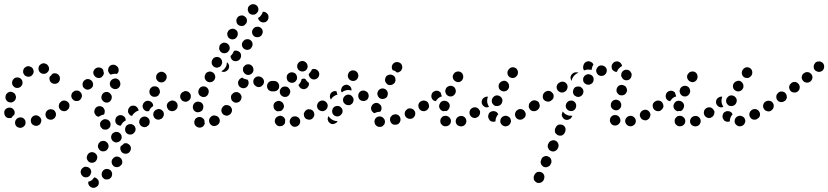

<svg xmlns="http://www.w3.org/2000/svg" viewBox="-28 -582 3952 916"><path d="M68 28Q78 28 86 21Q94 14 94 4Q94 -1 93 -6Q91 -10 88 -14Q84 -18 80 -20Q75 -22 70 -22Q59 -22 52 -15Q44 -8 44 2Q43 12 50 20Q57 27 68 28ZM160 13Q164 10 166 5Q168 1 169 -4Q170 -9 168 -14Q165 -23 156 -28Q147 -34 137 -31Q127 -28 122 -19Q117 -10 120 0Q121 5 124 9Q127 13 132 15Q136 18 141 18Q146 19 151 18V17Q156 16 160 13ZM238 -29Q241 -39 236 -48Q234 -52 230 -56Q226 -59 221 -60Q216 -61 211 -61Q206 -60 202 -58Q193 -53 190 -43Q187 -33 192 -24Q194 -19 198 -16Q202 -13 207 -12Q211 -10 216 -11Q221 -11 226 -14Q235 -19 238 -29ZM3 -22Q-5 -28 -7 -38V-39Q-10 -49 -4 -58Q2 -66 12 -68Q22 -70 31 -65Q39 -59 42 -49V-48Q42 -45 42 -42Q42 -39 41 -36Q39 -34 37 -32Q31 -27 27 -20Q26 -20 25 -19Q23 -19 22 -19Q12 -17 3 -22ZM299 -64Q302 -68 303 -73Q303 -78 302 -83Q301 -87 298 -91Q292 -100 282 -102Q272 -103 264 -97H263Q259 -94 256 -90Q254 -86 253 -81Q252 -76 253 -71Q254 -66 257 -62Q263 -54 273 -52Q284 -50 292 -56V-57Q297 -59 299 -64ZM1 -106Q6 -97 16 -94Q21 -93 26 -93Q31 -94 35 -96Q39 -99 43 -103Q46 -107 47 -111V-112Q49 -117 48 -122Q47 -127 45 -131Q43 -135 39 -138Q35 -141 30 -143Q20 -146 11 -141Q2 -136 -1 -126V-125Q-4 -115 1 -106ZM30 -192Q29 -187 30 -182Q31 -177 34 -173Q37 -169 41 -166Q49 -161 60 -163Q70 -165 75 -174H76Q81 -183 79 -193Q77 -203 68 -209Q59 -214 49 -212Q39 -210 34 -201H33Q31 -197 30 -192ZM256 -218Q254 -222 250 -226Q247 -229 242 -231Q237 -233 232 -232Q229 -232 227 -232Q224 -231 221 -229Q217 -222 210 -217Q209 -215 208 -212Q208 -210 208 -207Q208 -197 215 -189Q223 -182 233 -182Q243 -182 251 -189Q258 -197 258 -207Q258 -208 258 -208Q258 -213 256 -218ZM87 -256Q84 -252 83 -247Q82 -243 82 -238Q83 -233 86 -228Q91 -219 101 -217Q111 -214 120 -219Q129 -225 132 -235Q134 -245 129 -254Q124 -262 114 -265Q104 -268 95 -263V-262Q90 -260 87 -256ZM166 -275Q157 -269 156 -259Q154 -249 160 -240Q166 -232 176 -230H177Q187 -228 196 -235Q204 -241 206 -251Q207 -261 201 -269Q195 -278 185 -279L184 -280Q174 -281 166 -275Z M422 264Q425 265 428 266Q431 267 433 269Q437 272 440 276Q443 280 443 285Q444 290 443 295Q442 300 439 304Q436 308 431 310Q427 313 422 314Q411 315 403 309Q395 303 393 293Q393 291 393 289Q393 287 393 285Q403 283 411 277Q417 271 422 264ZM457 250Q457 260 464 267Q468 271 472 273Q477 275 482 274Q487 274 491 273Q496 271 499 267H500Q507 259 507 249Q507 239 500 231Q492 224 482 224Q472 224 464 231V232Q457 239 457 250ZM402 223Q395 215 385 214Q380 213 375 214Q371 215 367 219Q363 222 360 226Q358 230 357 235V236Q356 241 358 245Q359 250 362 254Q365 258 369 261Q373 263 378 264Q389 265 397 259Q405 252 406 242H407Q408 231 402 223ZM505 195Q507 205 515 211Q519 214 524 215Q529 216 534 215Q539 214 543 212Q547 209 550 205H551Q557 196 555 186Q553 176 545 170Q536 164 526 165Q516 167 510 176H509Q503 185 505 195ZM436 165Q434 155 426 149Q418 143 407 144Q397 146 391 154V155Q385 163 386 173Q388 183 396 190Q404 196 415 194Q425 193 431 184Q437 175 436 165ZM575 101Q580 102 584 105Q593 110 596 120Q598 130 593 139Q590 144 586 147Q582 150 577 151Q572 152 568 151Q563 151 558 148Q550 143 547 133Q544 123 549 114Q551 114 552 113Q559 108 564 102Q565 102 565 102Q565 102 565 102Q570 101 575 101ZM490 118Q491 108 484 99Q481 96 477 93Q473 91 468 90Q463 90 458 91Q453 92 449 95V96Q445 99 442 103Q440 108 439 113Q439 118 440 122Q442 127 445 131Q451 139 461 140Q472 141 480 135Q488 128 490 118ZM552 78Q554 68 549 59Q546 55 542 52Q538 49 534 48Q529 47 524 47Q519 48 515 51H514Q505 56 503 66Q500 76 506 85Q508 90 512 92Q516 95 521 97Q526 98 531 97Q536 96 540 94L541 93Q549 88 552 78ZM613 50Q616 47 618 42Q619 37 619 32Q618 27 616 23Q611 14 601 11Q591 8 582 13Q577 15 574 19Q571 23 570 28Q568 32 569 37Q569 42 571 47Q576 56 586 59Q596 62 605 57H606Q610 54 613 50ZM489 32Q498 26 499 16Q500 11 499 6Q498 1 495 -3Q492 -7 488 -10Q483 -12 478 -13Q468 -15 459 -8Q451 -2 449 8Q449 13 450 18Q451 22 454 26Q457 30 461 33Q465 36 470 36H471Q481 38 489 32ZM681 15Q684 12 685 7Q687 2 686 -3Q686 -8 684 -12Q679 -21 669 -25Q659 -28 650 -23H649Q645 -20 642 -17Q639 -13 637 -8Q636 -3 636 2Q637 7 639 11Q644 20 653 23Q663 27 673 22V21Q677 19 681 15ZM531 12Q527 9 525 5Q520 -4 523 -14Q525 -24 534 -29L535 -30Q539 -32 544 -33Q549 -33 554 -32Q559 -30 563 -27Q567 -24 569 -20Q571 -17 571 -14Q572 -11 572 -8Q572 -7 572 -7H571Q563 -3 557 4Q552 10 549 17Q547 18 545 17Q542 17 540 17Q535 15 531 12ZM748 -21Q751 -25 753 -30Q754 -35 754 -40Q753 -45 751 -49Q745 -58 736 -61Q726 -64 717 -58H716Q712 -56 709 -52Q705 -48 704 -43Q703 -38 703 -33Q704 -28 706 -24Q711 -15 721 -12Q731 -9 740 -15H741Q745 -17 748 -21ZM432 -29Q428 -32 426 -37Q423 -41 422 -46Q421 -51 423 -56Q425 -66 434 -72Q443 -77 453 -75Q458 -73 462 -71Q466 -68 468 -63Q471 -59 472 -54Q472 -49 471 -44Q471 -42 470 -39Q469 -37 467 -35Q465 -35 464 -35Q454 -32 446 -27Q445 -26 444 -25Q443 -25 442 -25Q442 -25 441 -25Q436 -27 432 -29ZM613 -43Q620 -50 629 -53Q631 -54 633 -54Q633 -59 631 -63Q629 -67 626 -70Q619 -78 609 -78Q599 -79 591 -72V-71Q587 -68 585 -63Q583 -59 583 -54Q582 -49 584 -44Q586 -40 589 -36Q592 -33 595 -31Q598 -30 601 -29H602Q606 -37 613 -43ZM659 -59Q655 -63 654 -67Q652 -72 652 -77Q653 -82 655 -87Q660 -96 669 -100Q679 -103 688 -99Q695 -96 699 -90Q703 -84 703 -76Q696 -72 691 -66Q686 -60 683 -52Q679 -51 675 -51Q670 -51 667 -53Q662 -55 659 -59ZM818 -72Q820 -82 814 -91Q811 -95 807 -98Q803 -100 798 -101Q793 -102 788 -101Q783 -100 779 -97Q770 -91 768 -81Q767 -71 773 -62Q775 -58 780 -55Q784 -53 789 -52Q794 -51 798 -52Q803 -53 807 -56H808Q816 -62 818 -72ZM300 -64Q302 -68 303 -73Q304 -78 303 -83Q302 -88 299 -92Q296 -96 292 -98Q288 -101 283 -102Q278 -103 273 -102Q268 -101 264 -98V-97Q260 -95 257 -90Q254 -86 253 -81Q253 -76 254 -72Q255 -67 258 -63Q260 -59 265 -56Q269 -53 274 -52Q279 -52 283 -53Q288 -54 292 -57H293Q297 -60 300 -64ZM456 -122Q455 -117 456 -113Q457 -108 460 -104Q463 -100 467 -97Q475 -91 486 -93Q496 -95 501 -104L502 -105Q504 -109 505 -114Q506 -119 505 -123Q504 -128 501 -132Q498 -136 494 -139Q486 -145 476 -143Q465 -141 460 -132L459 -131Q457 -127 456 -122ZM363 -124Q363 -134 356 -142Q353 -146 348 -148Q344 -150 339 -150Q334 -150 329 -149Q325 -147 321 -143H320Q313 -136 312 -126Q312 -115 319 -108Q326 -100 336 -100Q347 -99 354 -106L355 -107Q362 -114 363 -124ZM686 -136Q690 -126 699 -122Q704 -120 709 -120Q714 -120 718 -121Q723 -123 727 -126Q730 -130 732 -134L733 -135Q737 -144 733 -154Q730 -164 721 -168Q711 -172 701 -169Q692 -165 687 -156V-155Q683 -146 686 -136ZM416 -181Q415 -191 408 -198Q400 -205 390 -205Q379 -204 372 -196Q365 -188 366 -178Q366 -167 374 -161Q378 -157 382 -156Q387 -154 392 -154Q397 -155 401 -157Q406 -159 409 -163H410Q417 -171 416 -181ZM497 -175Q500 -165 510 -160Q519 -155 529 -158Q539 -161 543 -170L544 -171Q548 -180 545 -190Q542 -200 533 -205Q524 -210 514 -206Q504 -203 499 -194Q494 -184 497 -175ZM718 -205Q722 -196 731 -191Q741 -187 750 -190Q760 -194 764 -203L765 -204Q769 -213 766 -223Q762 -233 753 -237Q743 -242 734 -238Q724 -234 719 -225Q715 -215 718 -205ZM459 -217V-216Q451 -209 441 -210Q430 -211 424 -219Q417 -226 417 -237Q418 -247 426 -254Q434 -261 444 -260Q455 -260 462 -252Q463 -251 463 -250Q464 -248 465 -247Q465 -240 468 -233Q467 -228 465 -224Q463 -220 459 -217ZM488 -249Q488 -254 490 -259Q494 -268 504 -272Q514 -275 523 -271L524 -270Q533 -266 537 -256Q540 -246 536 -237Q535 -235 533 -233Q532 -231 530 -229Q528 -230 527 -230Q517 -231 507 -228Q504 -227 501 -226Q497 -228 494 -231Q491 -235 489 -240Q487 -244 488 -249Z M924 27Q913 26 906 19Q906 18 905 18Q898 10 899 -1Q900 -11 907 -18Q911 -21 916 -23Q920 -24 925 -24Q930 -24 935 -21Q939 -19 943 -15Q943 -15 943 -15Q944 -14 945 -12Q946 -11 947 -9Q947 -3 948 2Q948 5 949 8Q948 11 946 14Q944 18 942 20Q934 27 924 27ZM1020 0Q1022 -10 1017 -19Q1011 -28 1001 -30Q991 -33 982 -28L981 -27Q973 -22 970 -12Q968 -2 973 7Q976 12 980 15Q984 17 988 19Q993 20 998 19Q1003 18 1007 16L1008 15Q1017 10 1020 0ZM1079 -57Q1078 -67 1071 -74Q1067 -78 1062 -79Q1058 -81 1053 -81Q1048 -81 1043 -79Q1039 -76 1035 -73V-72Q1028 -64 1028 -54Q1029 -44 1036 -37Q1040 -33 1045 -32Q1049 -30 1054 -30Q1059 -30 1064 -33Q1068 -35 1072 -38V-39Q1079 -47 1079 -57ZM895 -59Q900 -50 910 -47Q915 -46 920 -47Q925 -47 929 -50Q934 -52 937 -56Q940 -60 941 -65V-66Q943 -70 942 -75Q942 -80 939 -85Q937 -89 933 -92Q929 -95 924 -96Q914 -99 905 -94Q896 -89 893 -79V-78Q890 -68 895 -59ZM816 -64Q819 -68 819 -73Q820 -78 819 -83Q818 -88 815 -92Q809 -100 799 -102Q789 -104 781 -98H780Q771 -92 769 -81Q768 -71 773 -63Q779 -54 790 -52Q800 -51 808 -56L809 -57Q813 -60 816 -64ZM1124 -114Q1125 -119 1124 -124Q1122 -129 1119 -133Q1117 -137 1112 -139Q1108 -142 1103 -143Q1098 -143 1093 -142Q1089 -141 1085 -138Q1081 -135 1078 -131L1077 -130Q1072 -121 1075 -111Q1077 -101 1086 -96Q1090 -93 1095 -92Q1100 -92 1105 -93Q1110 -94 1114 -97Q1118 -100 1120 -104L1121 -105Q1123 -109 1124 -114ZM882 -118Q884 -129 878 -137Q875 -141 871 -144Q866 -146 862 -147Q857 -148 852 -147Q847 -145 843 -142H842Q834 -136 832 -126Q830 -115 837 -107Q839 -103 844 -100Q848 -98 853 -97Q858 -96 863 -97Q867 -99 871 -101L872 -102Q881 -108 882 -118ZM920 -134Q924 -125 934 -121Q943 -117 953 -121Q962 -125 966 -135V-136Q970 -145 966 -155Q962 -164 953 -168Q943 -172 933 -168Q924 -164 920 -154V-153Q916 -144 920 -134ZM1297 -153Q1304 -160 1304 -171Q1304 -176 1302 -180Q1301 -185 1297 -189Q1294 -192 1289 -194Q1284 -196 1279 -196H1278Q1268 -196 1261 -189Q1253 -182 1253 -171Q1253 -166 1255 -162Q1257 -157 1260 -153Q1264 -150 1268 -148Q1273 -146 1278 -146H1279Q1289 -146 1297 -153ZM1156 -178V-177Q1152 -167 1143 -163Q1133 -159 1124 -163Q1114 -167 1110 -176Q1106 -186 1109 -195L1110 -196Q1112 -202 1117 -206Q1122 -210 1128 -212Q1133 -207 1140 -205Q1146 -203 1153 -202Q1155 -200 1156 -197Q1157 -194 1158 -191Q1158 -189 1158 -187Q1158 -185 1158 -182Q1157 -180 1156 -178ZM1201 -167Q1206 -166 1211 -167Q1216 -168 1220 -171Q1224 -174 1227 -178Q1233 -187 1231 -197Q1229 -207 1220 -213H1219Q1210 -219 1200 -217Q1190 -215 1184 -206Q1179 -198 1181 -187Q1183 -177 1192 -172V-171Q1197 -168 1201 -167ZM950 -206Q954 -196 963 -192Q972 -188 982 -191Q992 -195 996 -204L997 -205Q1001 -215 997 -224Q994 -234 984 -238Q975 -243 965 -239Q955 -236 951 -226V-225Q946 -216 950 -206ZM1148 -226Q1157 -222 1167 -227Q1176 -231 1180 -241Q1183 -251 1179 -260V-261Q1174 -270 1165 -274Q1155 -277 1145 -273Q1141 -271 1138 -267Q1134 -264 1132 -259Q1131 -254 1131 -249Q1131 -244 1133 -240L1134 -239Q1138 -230 1148 -226ZM1065 -263Q1064 -252 1056 -246L1055 -245Q1049 -240 1042 -239Q1034 -238 1028 -242Q1033 -245 1038 -249Q1045 -255 1049 -263L1050 -264Q1054 -272 1054 -281Q1055 -283 1055 -285Q1056 -284 1057 -283Q1058 -282 1059 -281Q1066 -273 1065 -263ZM982 -286Q981 -281 983 -276Q984 -272 988 -268Q991 -264 995 -262Q1000 -260 1005 -259Q1010 -259 1014 -261Q1019 -262 1023 -265Q1027 -269 1029 -273V-274Q1032 -279 1032 -283Q1032 -288 1031 -293Q1029 -298 1026 -302Q1023 -305 1018 -308Q1009 -312 999 -309Q989 -306 985 -296H984Q982 -291 982 -286ZM1122 -315Q1123 -325 1116 -333Q1110 -338 1103 -340Q1095 -342 1088 -339Q1087 -335 1084 -331V-330Q1080 -322 1073 -316Q1072 -316 1072 -315Q1072 -310 1073 -306Q1075 -302 1078 -298Q1085 -290 1096 -290Q1106 -290 1114 -297Q1122 -305 1122 -315ZM1018 -355Q1017 -350 1018 -346Q1020 -341 1023 -337Q1026 -333 1030 -331Q1039 -326 1049 -329Q1059 -331 1064 -341H1065Q1070 -351 1067 -360Q1064 -370 1055 -375Q1051 -378 1046 -378Q1041 -379 1036 -378Q1031 -376 1027 -373Q1023 -370 1021 -366L1020 -365Q1018 -360 1018 -355ZM1177 -371Q1177 -381 1169 -389Q1161 -396 1151 -395Q1141 -395 1134 -387L1133 -386Q1126 -379 1126 -368Q1127 -358 1134 -351Q1142 -344 1152 -344Q1163 -345 1170 -352V-353Q1177 -361 1177 -371ZM1057 -414Q1059 -403 1068 -398Q1077 -392 1087 -395Q1097 -397 1102 -406L1103 -407Q1108 -416 1106 -426Q1104 -436 1095 -441Q1086 -447 1076 -444Q1066 -442 1060 -433V-432Q1054 -424 1057 -414ZM1225 -435Q1223 -445 1214 -451Q1206 -456 1196 -454Q1186 -453 1180 -444L1179 -443Q1173 -435 1175 -424Q1177 -414 1186 -408Q1194 -403 1205 -405Q1215 -407 1221 -415V-416Q1227 -425 1225 -435ZM1100 -480Q1101 -469 1109 -463Q1118 -457 1128 -458Q1138 -459 1144 -468H1145Q1151 -477 1150 -487Q1149 -497 1140 -503Q1132 -510 1122 -508Q1112 -507 1105 -499V-498Q1098 -490 1100 -480ZM1251 -511Q1249 -515 1245 -519Q1242 -522 1237 -524Q1233 -526 1228 -526Q1227 -526 1227 -526Q1226 -526 1226 -526Q1226 -525 1225 -524Q1223 -515 1216 -507Q1211 -500 1203 -496Q1205 -487 1212 -481Q1219 -475 1228 -475Q1239 -475 1246 -482Q1253 -490 1253 -500V-501Q1253 -506 1251 -511ZM1159 -552Q1156 -549 1155 -544Q1154 -539 1154 -534Q1155 -529 1157 -525Q1159 -520 1163 -517Q1167 -514 1172 -513Q1177 -511 1182 -512Q1187 -512 1191 -515H1192Q1196 -518 1199 -522Q1202 -525 1204 -530Q1205 -535 1205 -540Q1204 -545 1202 -549Q1197 -558 1187 -561Q1177 -564 1168 -559H1167Q1163 -556 1159 -552Z M1402 8Q1406 -2 1403 -11Q1401 -16 1397 -20Q1394 -23 1389 -25Q1385 -27 1380 -27Q1375 -27 1370 -26Q1361 -22 1356 -12Q1352 -3 1356 7Q1360 16 1369 21Q1379 25 1388 21Q1398 17 1402 8ZM1309 20Q1299 21 1291 14V13Q1283 6 1283 -4Q1283 -14 1290 -22Q1294 -25 1298 -27Q1303 -29 1308 -30Q1313 -30 1317 -28Q1322 -26 1325 -23H1326Q1328 -20 1330 -17Q1332 -14 1333 -11Q1332 -7 1332 -3Q1332 0 1332 3Q1331 6 1330 8Q1328 11 1326 13Q1319 20 1309 20ZM1471 -30Q1473 -40 1468 -49Q1466 -53 1462 -56Q1458 -59 1453 -60Q1448 -61 1443 -61Q1438 -60 1434 -58V-57Q1430 -55 1427 -51Q1424 -47 1422 -42Q1421 -37 1422 -33Q1422 -28 1425 -23Q1430 -14 1440 -12Q1450 -9 1459 -14Q1468 -20 1471 -30ZM1285 -57Q1281 -60 1279 -65Q1277 -69 1277 -74Q1276 -79 1278 -84Q1281 -94 1291 -98Q1300 -103 1310 -99Q1315 -97 1318 -94Q1322 -91 1324 -86Q1326 -82 1327 -77Q1327 -72 1325 -67Q1323 -62 1319 -58Q1316 -54 1310 -52Q1309 -52 1307 -52Q1302 -52 1297 -51Q1296 -51 1295 -51Q1294 -52 1293 -52Q1289 -53 1285 -57ZM1531 -64Q1534 -68 1534 -73Q1535 -78 1534 -82Q1533 -87 1530 -91Q1524 -100 1514 -101Q1504 -103 1495 -97Q1487 -91 1485 -81Q1483 -71 1489 -62Q1492 -58 1496 -56Q1501 -53 1506 -52Q1510 -51 1515 -52Q1520 -54 1524 -56V-57Q1528 -59 1531 -64ZM1309 -154Q1308 -154 1308 -153Q1305 -143 1309 -134Q1313 -125 1323 -121Q1332 -118 1341 -121Q1350 -125 1354 -134Q1356 -138 1357 -143Q1357 -148 1355 -153Q1354 -157 1350 -161Q1347 -165 1343 -167Q1333 -171 1323 -168Q1314 -165 1309 -155Q1309 -155 1309 -154ZM1296 -175Q1294 -184 1287 -190Q1280 -196 1271 -196Q1261 -196 1253 -189Q1246 -181 1246 -171Q1246 -161 1253 -153Q1261 -146 1271 -146Q1275 -146 1278 -147Q1281 -148 1284 -150Q1285 -156 1287 -161Q1288 -163 1289 -165Q1292 -171 1296 -175ZM1415 -206Q1418 -207 1422 -207Q1425 -207 1428 -205Q1429 -205 1429 -205Q1434 -196 1441 -190Q1443 -189 1445 -188Q1445 -188 1445 -188Q1445 -188 1445 -188Q1446 -183 1446 -178Q1445 -173 1442 -169Q1440 -165 1436 -162Q1432 -159 1427 -157Q1422 -156 1417 -157Q1412 -158 1408 -160Q1404 -163 1401 -167Q1398 -171 1396 -176Q1396 -176 1396 -176Q1396 -176 1396 -177Q1402 -182 1406 -190Q1410 -197 1411 -205Q1412 -205 1413 -205Q1414 -206 1415 -206ZM1340 -215Q1339 -210 1341 -205Q1342 -200 1345 -196Q1348 -192 1353 -190Q1362 -185 1372 -188Q1382 -191 1386 -200H1387Q1389 -205 1389 -210Q1390 -215 1388 -219Q1387 -224 1384 -228Q1381 -232 1376 -234Q1367 -239 1357 -236Q1347 -233 1342 -224Q1340 -219 1340 -215ZM1495 -232Q1493 -242 1485 -248Q1477 -254 1467 -253Q1465 -253 1463 -252Q1461 -252 1460 -251Q1459 -247 1457 -244Q1452 -236 1445 -229Q1445 -228 1445 -227Q1445 -226 1445 -225Q1447 -215 1455 -208Q1463 -202 1473 -203Q1484 -205 1490 -213Q1496 -221 1495 -232ZM1398 -285Q1395 -282 1392 -277Q1390 -273 1390 -268Q1389 -263 1391 -258Q1394 -248 1403 -244Q1412 -239 1422 -242Q1432 -245 1437 -254Q1442 -264 1438 -274Q1435 -283 1426 -288Q1417 -293 1407 -290Q1402 -288 1398 -285Z M1788 23Q1793 23 1797 20Q1801 17 1804 13Q1807 9 1808 4Q1810 -6 1805 -14Q1799 -23 1789 -26Q1779 -28 1770 -23Q1761 -17 1759 -7Q1758 -2 1759 3Q1760 8 1762 12Q1765 16 1769 19Q1773 22 1778 23Q1783 24 1788 23ZM1874 8Q1878 4 1880 0Q1882 -5 1883 -9Q1883 -14 1882 -19Q1879 -29 1870 -34Q1860 -39 1850 -35Q1845 -34 1842 -31Q1838 -27 1835 -23Q1833 -19 1833 -14Q1832 -9 1834 -4Q1837 6 1846 11Q1855 15 1865 12H1866Q1870 11 1874 8ZM1535 -16Q1535 -11 1537 -7Q1538 -2 1542 2Q1545 5 1550 8Q1559 12 1568 8Q1578 5 1583 -4Q1577 -4 1572 -5Q1563 -7 1555 -12Q1548 -17 1542 -24Q1541 -26 1539 -29Q1539 -28 1539 -27Q1538 -27 1538 -26Q1536 -21 1535 -16ZM1952 -32Q1955 -42 1951 -51Q1948 -55 1945 -59Q1941 -62 1936 -64Q1932 -65 1927 -65Q1922 -65 1917 -63V-62Q1908 -58 1904 -48Q1901 -38 1905 -29Q1907 -25 1911 -21Q1915 -18 1920 -16Q1924 -15 1929 -15Q1934 -15 1939 -17Q1948 -22 1952 -32ZM1606 -47Q1607 -52 1606 -57Q1605 -62 1602 -66Q1599 -70 1595 -73Q1586 -78 1576 -76Q1566 -74 1560 -65Q1558 -61 1557 -56Q1556 -51 1557 -46Q1558 -41 1561 -37Q1563 -33 1567 -31Q1572 -28 1577 -27Q1581 -26 1586 -27Q1591 -28 1595 -31Q1599 -34 1602 -38Q1605 -42 1606 -47ZM1742 -63Q1742 -68 1743 -73H1744Q1747 -83 1756 -88Q1765 -93 1775 -90Q1780 -88 1783 -85Q1787 -82 1790 -77Q1792 -73 1792 -68Q1793 -63 1791 -58Q1790 -55 1789 -53Q1788 -51 1786 -49Q1781 -49 1776 -48Q1767 -47 1759 -42Q1754 -43 1751 -47Q1747 -50 1745 -54Q1743 -58 1742 -63ZM2015 -64Q2018 -68 2019 -73Q2019 -78 2018 -83Q2017 -87 2014 -91Q2011 -96 2007 -98Q2003 -101 1998 -102Q1993 -102 1988 -101Q1984 -100 1979 -97Q1971 -91 1969 -81Q1967 -71 1973 -62Q1976 -58 1980 -56Q1985 -53 1990 -52Q1994 -51 1999 -52Q2004 -54 2008 -56V-57Q2013 -59 2015 -64ZM1535 -73Q1537 -83 1531 -91Q1528 -96 1524 -98Q1520 -101 1515 -102Q1510 -103 1505 -102Q1500 -101 1496 -98Q1487 -92 1485 -81Q1484 -71 1489 -63Q1495 -54 1506 -52Q1516 -51 1524 -56L1525 -57Q1533 -63 1535 -73ZM1658 -100Q1661 -110 1655 -118Q1650 -127 1640 -130Q1630 -132 1621 -127L1620 -126Q1612 -121 1609 -111Q1607 -101 1612 -92Q1615 -88 1619 -85Q1623 -82 1628 -81Q1633 -80 1638 -80Q1643 -81 1647 -84Q1656 -89 1658 -100ZM1724 -107Q1731 -115 1731 -125Q1731 -130 1729 -135Q1727 -139 1724 -143Q1720 -146 1715 -148Q1711 -150 1706 -150Q1695 -150 1688 -143Q1681 -135 1681 -125Q1681 -120 1683 -115Q1684 -111 1688 -107Q1691 -104 1696 -102Q1701 -100 1706 -100Q1716 -100 1724 -107ZM1554 -141 1555 -142Q1559 -145 1565 -147Q1571 -148 1577 -147Q1578 -141 1580 -136Q1581 -133 1582 -130Q1579 -130 1576 -129Q1567 -125 1560 -119Q1554 -113 1551 -107Q1545 -115 1546 -125Q1547 -135 1554 -141ZM1772 -137Q1772 -132 1774 -127Q1775 -122 1778 -119Q1781 -115 1786 -112Q1795 -108 1805 -111Q1815 -114 1820 -123V-124Q1822 -128 1822 -133Q1823 -138 1821 -143Q1820 -147 1817 -151Q1813 -155 1809 -157Q1800 -162 1790 -159Q1780 -156 1775 -146Q1773 -142 1772 -137ZM1599 -153Q1600 -158 1602 -163Q1606 -172 1616 -176Q1626 -180 1635 -175Q1642 -172 1646 -165Q1650 -158 1649 -150Q1647 -151 1645 -151Q1635 -154 1626 -152Q1617 -150 1609 -146V-145Q1605 -143 1602 -141Q1602 -141 1602 -142Q1601 -143 1601 -144Q1599 -148 1599 -153ZM1809 -204Q1808 -199 1810 -194Q1811 -190 1814 -186Q1817 -182 1821 -179Q1830 -174 1840 -177Q1850 -180 1856 -189Q1858 -193 1859 -198Q1859 -203 1858 -208Q1857 -213 1854 -217Q1851 -221 1846 -223Q1837 -228 1827 -225Q1817 -223 1812 -214V-213Q1810 -209 1809 -204ZM1633 -212Q1637 -202 1646 -198Q1655 -194 1665 -197Q1675 -201 1679 -210Q1684 -220 1680 -230Q1677 -239 1667 -244Q1658 -248 1648 -245Q1638 -241 1634 -232V-231Q1629 -222 1633 -212ZM1841 -264Q1842 -268 1844 -273Q1849 -282 1859 -285Q1869 -288 1878 -283Q1883 -281 1886 -277Q1889 -273 1890 -269Q1892 -264 1891 -259Q1891 -254 1888 -250V-249Q1885 -243 1879 -240Q1873 -236 1866 -236Q1862 -240 1857 -243Q1852 -246 1845 -247Q1844 -249 1844 -251Q1843 -252 1842 -254Q1841 -259 1841 -264Z M2190 13Q2194 10 2195 5Q2197 1 2197 -4Q2197 -9 2195 -14Q2191 -23 2182 -27Q2172 -31 2163 -27H2162Q2157 -25 2153 -21Q2150 -18 2148 -13Q2146 -8 2146 -3Q2146 2 2148 6Q2152 16 2162 19Q2172 23 2181 19H2182Q2187 17 2190 13ZM2103 20Q2113 18 2119 10Q2125 1 2123 -9Q2121 -19 2112 -25Q2112 -25 2112 -25Q2108 -28 2103 -29Q2098 -30 2093 -29Q2088 -29 2084 -26Q2080 -23 2077 -19Q2074 -15 2073 -10Q2072 -5 2073 -1Q2073 4 2076 9Q2079 13 2083 16Q2083 16 2084 17Q2093 22 2103 20ZM2401 14Q2405 10 2407 6Q2409 1 2410 -3Q2410 -8 2408 -13Q2405 -23 2395 -27Q2386 -32 2376 -28H2375Q2370 -26 2367 -23Q2363 -19 2361 -15Q2359 -10 2359 -6Q2358 -1 2360 4Q2364 14 2373 18Q2382 23 2392 19H2393Q2398 17 2401 14ZM2318 -2Q2313 -4 2309 -7Q2306 -11 2304 -15Q2301 -20 2301 -25V-26Q2301 -36 2307 -44Q2314 -51 2325 -52Q2330 -52 2334 -51Q2339 -49 2343 -46Q2345 -44 2346 -42Q2348 -39 2349 -37Q2344 -31 2341 -25Q2336 -16 2336 -6Q2336 -4 2336 -3Q2334 -2 2332 -2Q2330 -1 2327 -1Q2322 -1 2318 -2ZM2479 -29Q2482 -39 2477 -48Q2474 -53 2471 -56Q2467 -59 2462 -61Q2457 -62 2452 -62Q2447 -61 2443 -59L2442 -58Q2433 -53 2430 -43Q2427 -34 2432 -24Q2437 -15 2446 -12Q2456 -9 2466 -14V-15Q2476 -19 2479 -29ZM2259 -33Q2262 -37 2262 -42Q2263 -47 2262 -52Q2260 -56 2257 -60Q2251 -68 2241 -70Q2230 -71 2222 -65L2221 -64Q2213 -58 2212 -47Q2211 -37 2217 -29Q2223 -21 2234 -19Q2244 -18 2252 -25H2253Q2257 -28 2259 -33ZM2070 -64Q2065 -73 2068 -83L2069 -84Q2072 -94 2081 -99Q2090 -103 2100 -100Q2110 -97 2115 -88Q2120 -79 2116 -69V-68Q2114 -63 2110 -58Q2107 -54 2101 -52Q2095 -53 2089 -52Q2088 -51 2087 -51Q2086 -51 2086 -51Q2085 -52 2085 -52Q2075 -55 2070 -64ZM2542 -63Q2544 -67 2545 -72Q2546 -77 2545 -82Q2544 -87 2541 -91Q2535 -100 2525 -101Q2515 -103 2506 -97H2505Q2497 -91 2495 -81Q2493 -70 2499 -62Q2505 -53 2515 -52Q2526 -50 2534 -56H2535Q2539 -59 2542 -63ZM2018 -73Q2020 -83 2014 -92Q2012 -96 2007 -99Q2003 -101 1998 -102Q1994 -103 1989 -102Q1984 -101 1980 -98H1979Q1970 -92 1968 -82Q1967 -71 1972 -63Q1975 -59 1979 -56Q1984 -53 1988 -52Q1993 -52 1998 -53Q2003 -54 2007 -56L2008 -57Q2017 -63 2018 -73ZM2300 -120Q2299 -120 2298 -121Q2297 -121 2296 -121Q2291 -121 2286 -119Q2282 -117 2278 -114L2277 -113Q2270 -106 2270 -95Q2270 -85 2277 -78Q2282 -72 2290 -70Q2298 -69 2305 -72Q2302 -77 2300 -82Q2296 -91 2296 -100Q2296 -109 2299 -118V-119Q2300 -120 2300 -120ZM2320 -91Q2325 -81 2334 -77Q2339 -76 2344 -76Q2349 -76 2353 -78Q2358 -80 2361 -83Q2365 -87 2367 -92V-93Q2371 -102 2367 -112Q2362 -121 2353 -125Q2348 -127 2343 -127Q2338 -127 2334 -125Q2329 -123 2326 -119Q2322 -115 2320 -111V-110Q2316 -100 2320 -91ZM2030 -126Q2031 -136 2038 -143H2039Q2043 -147 2048 -148Q2053 -150 2058 -149Q2062 -149 2067 -146Q2071 -144 2074 -141Q2075 -136 2077 -131Q2078 -127 2080 -123Q2080 -123 2080 -123Q2080 -123 2080 -122Q2075 -121 2071 -119Q2062 -114 2056 -106Q2053 -103 2051 -99Q2046 -100 2042 -102Q2038 -104 2035 -108Q2029 -116 2030 -126ZM2098 -139Q2101 -129 2111 -124Q2120 -120 2130 -123Q2139 -127 2144 -136V-137Q2149 -146 2145 -156Q2142 -166 2133 -170Q2123 -175 2113 -171Q2104 -168 2099 -159V-158Q2094 -148 2098 -139ZM2351 -173Q2350 -168 2352 -163Q2353 -158 2356 -155Q2360 -151 2364 -149Q2373 -144 2383 -147Q2393 -150 2398 -159V-160Q2401 -164 2401 -169Q2401 -174 2400 -179Q2398 -184 2395 -188Q2392 -191 2388 -194Q2379 -199 2369 -195Q2359 -192 2354 -183L2353 -182Q2351 -178 2351 -173ZM2133 -209Q2136 -199 2145 -194Q2154 -188 2164 -191Q2174 -194 2179 -203V-204Q2184 -213 2181 -223Q2179 -233 2170 -238Q2161 -243 2151 -240Q2141 -238 2136 -228H2135Q2130 -218 2133 -209ZM2393 -232Q2394 -222 2402 -215Q2410 -209 2421 -210Q2431 -211 2437 -220H2438Q2444 -229 2443 -239Q2442 -249 2434 -256Q2426 -262 2415 -261Q2405 -259 2399 -251L2398 -250Q2392 -242 2393 -232Z M2518 265Q2518 270 2519 275Q2521 280 2525 283Q2528 287 2533 289Q2537 291 2542 291Q2547 291 2552 289Q2556 288 2560 284Q2564 281 2566 276L2567 273Q2571 263 2568 254Q2564 244 2555 240Q2545 236 2535 239Q2526 243 2522 252L2520 256Q2518 260 2518 265ZM2553 200Q2557 209 2566 214Q2571 216 2576 216Q2581 216 2585 214Q2590 212 2594 209Q2597 206 2599 201L2601 198Q2605 188 2601 178Q2598 169 2588 165Q2579 160 2569 164Q2559 168 2555 177L2554 181Q2549 190 2553 200ZM2585 115Q2585 120 2587 124Q2589 129 2592 133Q2595 136 2600 138Q2609 143 2619 139Q2629 135 2633 126L2635 122Q2639 113 2635 103Q2631 93 2622 89Q2612 85 2603 89Q2593 92 2589 102L2587 105Q2585 110 2585 115ZM2619 39Q2619 44 2620 49Q2622 54 2626 57Q2629 61 2634 63Q2643 67 2653 64Q2662 60 2667 50L2668 47Q2672 38 2669 28Q2665 18 2656 14Q2651 12 2646 12Q2641 12 2636 13Q2632 15 2628 19Q2625 22 2623 27L2621 30Q2619 35 2619 39ZM2994 16Q2998 14 3001 10Q3004 5 3005 1Q3006 -4 3005 -9Q3003 -19 2994 -25Q2986 -31 2976 -29H2975Q2965 -27 2959 -18Q2953 -10 2955 0Q2956 5 2959 9Q2962 14 2966 16Q2970 19 2975 20Q2980 21 2985 20Q2990 19 2994 16ZM2906 17Q2916 17 2924 10Q2927 7 2930 2Q2932 -2 2932 -7Q2932 -12 2930 -17Q2929 -21 2925 -25Q2918 -33 2908 -33Q2898 -34 2890 -27Q2886 -24 2884 -19Q2882 -15 2882 -10Q2881 -5 2883 0Q2885 5 2888 8Q2888 9 2888 9Q2896 17 2906 17ZM3070 -19Q3073 -23 3074 -28Q3076 -33 3075 -37Q3074 -42 3071 -47Q3066 -55 3056 -58Q3045 -60 3037 -54H3036Q3028 -49 3025 -38Q3023 -28 3029 -20Q3031 -15 3035 -13Q3039 -10 3044 -9Q3049 -7 3054 -8Q3059 -9 3063 -12Q3068 -15 3070 -19ZM2652 -36Q2652 -31 2654 -26Q2656 -22 2659 -18Q2663 -14 2667 -12Q2672 -10 2677 -10Q2682 -10 2686 -12Q2691 -14 2695 -17Q2698 -20 2700 -25L2702 -28Q2702 -29 2702 -29Q2702 -30 2702 -30Q2699 -30 2696 -30Q2687 -29 2679 -33Q2670 -36 2664 -42Q2660 -46 2657 -50Q2657 -50 2657 -49Q2656 -49 2656 -49L2655 -45Q2653 -41 2652 -36ZM3137 -73Q3138 -83 3132 -91Q3130 -95 3125 -98Q3121 -101 3116 -102Q3111 -102 3106 -101Q3102 -100 3098 -97H3097Q3089 -91 3087 -81Q3085 -71 3091 -62Q3094 -58 3098 -56Q3102 -53 3107 -52Q3112 -51 3117 -52Q3122 -53 3126 -56V-57Q3135 -63 3137 -73ZM2721 -78Q2721 -83 2719 -88Q2717 -92 2713 -96Q2710 -99 2705 -101Q2696 -104 2686 -100Q2677 -96 2673 -86Q2671 -81 2671 -76Q2671 -71 2673 -67Q2675 -62 2679 -59Q2682 -55 2687 -54Q2697 -50 2706 -54Q2716 -58 2719 -68Q2721 -73 2721 -78ZM2543 -65Q2546 -69 2547 -74Q2548 -79 2546 -84Q2545 -89 2543 -93Q2537 -101 2526 -103Q2516 -105 2508 -99L2506 -98Q2502 -95 2499 -91Q2496 -86 2495 -81Q2495 -77 2496 -72Q2497 -67 2499 -63Q2505 -54 2516 -52Q2526 -51 2534 -56L2536 -58Q2540 -61 2543 -65ZM2886 -79Q2886 -74 2888 -70Q2891 -65 2894 -62Q2898 -59 2903 -57Q2913 -54 2922 -58Q2931 -63 2935 -73Q2936 -78 2936 -83Q2936 -88 2933 -92Q2931 -97 2928 -100Q2924 -103 2919 -105Q2909 -108 2900 -104Q2891 -99 2887 -89Q2886 -84 2886 -79ZM2613 -118Q2615 -129 2609 -137Q2606 -141 2602 -144Q2598 -147 2593 -148Q2588 -149 2583 -148Q2578 -147 2574 -144L2572 -143Q2564 -137 2562 -127Q2560 -117 2565 -108Q2571 -100 2581 -98Q2591 -95 2600 -101L2602 -103Q2611 -108 2613 -118ZM2755 -140Q2756 -145 2755 -150Q2754 -155 2751 -159Q2748 -163 2744 -166Q2740 -169 2735 -169Q2730 -170 2725 -169Q2720 -168 2716 -166Q2712 -163 2710 -159L2709 -158Q2707 -154 2706 -149Q2705 -144 2706 -139Q2707 -134 2710 -130Q2712 -126 2717 -124Q2721 -121 2726 -120Q2731 -119 2735 -120Q2740 -121 2744 -124Q2749 -127 2751 -131Q2754 -135 2755 -140ZM2915 -161Q2913 -156 2913 -151Q2913 -146 2915 -142Q2917 -137 2921 -134Q2924 -130 2929 -128Q2934 -127 2939 -127Q2944 -127 2948 -129Q2953 -131 2956 -134Q2960 -138 2961 -143H2962Q2965 -153 2961 -162Q2957 -172 2947 -175Q2938 -179 2928 -175Q2919 -171 2915 -161ZM2679 -162Q2682 -172 2676 -181Q2670 -190 2660 -192Q2650 -194 2641 -188L2639 -187Q2630 -181 2628 -171Q2626 -161 2632 -152Q2638 -144 2648 -141Q2658 -139 2667 -145L2669 -146Q2677 -152 2679 -162ZM2796 -184Q2804 -191 2804 -202Q2805 -212 2798 -220Q2791 -227 2780 -228Q2770 -228 2762 -221Q2754 -214 2754 -204Q2753 -193 2760 -186Q2764 -182 2768 -180Q2773 -178 2778 -178Q2783 -177 2787 -179Q2792 -181 2796 -184ZM2713 -223Q2720 -230 2729 -234Q2731 -234 2732 -235Q2726 -238 2719 -237Q2712 -237 2706 -233L2704 -231Q2700 -228 2697 -224Q2695 -220 2694 -215Q2693 -210 2695 -205Q2696 -200 2699 -196Q2700 -201 2701 -205L2703 -209Q2707 -217 2713 -223ZM2936 -218Q2938 -213 2941 -209Q2944 -205 2948 -202Q2952 -200 2957 -199Q2968 -198 2976 -204Q2984 -211 2985 -221Q2986 -226 2985 -231Q2983 -236 2980 -240Q2977 -244 2973 -246Q2969 -249 2964 -249Q2954 -251 2945 -244Q2937 -238 2936 -228V-227Q2935 -222 2936 -218ZM2860 -228Q2864 -232 2865 -236Q2867 -241 2867 -246Q2867 -251 2865 -255Q2863 -260 2859 -263Q2855 -267 2851 -268Q2846 -270 2841 -270Q2836 -270 2831 -268Q2822 -263 2818 -253Q2814 -244 2819 -234Q2823 -225 2833 -221Q2842 -218 2852 -222Q2857 -224 2860 -228ZM2892 -252Q2890 -257 2890 -262Q2889 -272 2896 -280Q2902 -288 2913 -289Q2923 -290 2931 -283Q2938 -277 2940 -267Q2935 -265 2932 -262Q2924 -256 2919 -248Q2917 -243 2915 -239Q2911 -239 2906 -240Q2902 -242 2898 -245Q2894 -248 2892 -252ZM2762 -247Q2760 -247 2759 -246Q2754 -251 2754 -258Q2753 -265 2756 -271L2757 -275Q2761 -284 2771 -288Q2781 -292 2790 -287Q2795 -285 2798 -282Q2802 -278 2803 -273Q2799 -268 2797 -261Q2795 -255 2794 -248Q2788 -250 2781 -250Q2771 -251 2762 -247Z M3308 13Q3312 10 3313 5Q3315 1 3315 -4Q3315 -9 3313 -14Q3309 -23 3300 -27Q3290 -31 3281 -27H3280Q3275 -25 3271 -21Q3268 -18 3266 -13Q3264 -8 3264 -3Q3264 2 3266 6Q3270 16 3280 19Q3290 23 3299 19H3300Q3305 17 3308 13ZM3221 20Q3231 18 3237 10Q3243 1 3241 -9Q3239 -19 3230 -25Q3230 -25 3230 -25Q3226 -28 3221 -29Q3216 -30 3211 -29Q3206 -29 3202 -26Q3198 -23 3195 -19Q3192 -15 3191 -10Q3190 -5 3191 -1Q3191 4 3194 9Q3197 13 3201 16Q3201 16 3202 17Q3211 22 3221 20ZM3519 14Q3523 10 3525 6Q3527 1 3528 -3Q3528 -8 3526 -13Q3523 -23 3513 -27Q3504 -32 3494 -28H3493Q3488 -26 3485 -23Q3481 -19 3479 -15Q3477 -10 3477 -6Q3476 -1 3478 4Q3482 14 3491 18Q3500 23 3510 19H3511Q3516 17 3519 14ZM3436 -2Q3431 -4 3427 -7Q3424 -11 3422 -15Q3419 -20 3419 -25V-26Q3419 -36 3425 -44Q3432 -51 3443 -52Q3448 -52 3452 -51Q3457 -49 3461 -46Q3463 -44 3464 -42Q3466 -39 3467 -37Q3462 -31 3459 -25Q3454 -16 3454 -6Q3454 -4 3454 -3Q3452 -2 3450 -2Q3448 -1 3445 -1Q3440 -1 3436 -2ZM3597 -29Q3600 -39 3595 -48Q3592 -53 3589 -56Q3585 -59 3580 -61Q3575 -62 3570 -62Q3565 -61 3561 -59L3560 -58Q3551 -53 3548 -43Q3545 -34 3550 -24Q3555 -15 3564 -12Q3574 -9 3584 -14V-15Q3594 -19 3597 -29ZM3377 -33Q3380 -37 3380 -42Q3381 -47 3380 -52Q3378 -56 3375 -60Q3369 -68 3359 -70Q3348 -71 3340 -65L3339 -64Q3331 -58 3330 -47Q3329 -37 3335 -29Q3341 -21 3352 -19Q3362 -18 3370 -25H3371Q3375 -28 3377 -33ZM3188 -64Q3183 -73 3186 -83L3187 -84Q3190 -94 3199 -99Q3208 -103 3218 -100Q3228 -97 3233 -88Q3238 -79 3234 -69V-68Q3232 -63 3228 -58Q3225 -54 3219 -52Q3213 -53 3207 -52Q3206 -51 3205 -51Q3204 -51 3204 -51Q3203 -52 3203 -52Q3193 -55 3188 -64ZM3660 -63Q3662 -67 3663 -72Q3664 -77 3663 -82Q3662 -87 3659 -91Q3653 -100 3643 -101Q3633 -103 3624 -97H3623Q3615 -91 3613 -81Q3611 -70 3617 -62Q3623 -53 3633 -52Q3644 -50 3652 -56H3653Q3657 -59 3660 -63ZM3136 -73Q3138 -83 3132 -92Q3130 -96 3125 -99Q3121 -101 3116 -102Q3112 -103 3107 -102Q3102 -101 3098 -98H3097Q3088 -92 3086 -82Q3085 -71 3090 -63Q3093 -59 3097 -56Q3102 -53 3106 -52Q3111 -52 3116 -53Q3121 -54 3125 -56L3126 -57Q3135 -63 3136 -73ZM3418 -120Q3417 -120 3416 -121Q3415 -121 3414 -121Q3409 -121 3404 -119Q3400 -117 3396 -114L3395 -113Q3388 -106 3388 -95Q3388 -85 3395 -78Q3400 -72 3408 -70Q3416 -69 3423 -72Q3420 -77 3418 -82Q3414 -91 3414 -100Q3414 -109 3417 -118V-119Q3418 -120 3418 -120ZM3438 -91Q3443 -81 3452 -77Q3457 -76 3462 -76Q3467 -76 3471 -78Q3476 -80 3479 -83Q3483 -87 3485 -92V-93Q3489 -102 3485 -112Q3480 -121 3471 -125Q3466 -127 3461 -127Q3456 -127 3452 -125Q3447 -123 3444 -119Q3440 -115 3438 -111V-110Q3434 -100 3438 -91ZM3148 -126Q3149 -136 3156 -143H3157Q3161 -147 3166 -148Q3171 -150 3176 -149Q3180 -149 3185 -146Q3189 -144 3192 -141Q3193 -136 3195 -131Q3196 -127 3198 -123Q3198 -123 3198 -123Q3198 -123 3198 -122Q3193 -121 3189 -119Q3180 -114 3174 -106Q3171 -103 3169 -99Q3164 -100 3160 -102Q3156 -104 3153 -108Q3147 -116 3148 -126ZM3216 -139Q3219 -129 3229 -124Q3238 -120 3248 -123Q3257 -127 3262 -136V-137Q3267 -146 3263 -156Q3260 -166 3251 -170Q3241 -175 3231 -171Q3222 -168 3217 -159V-158Q3212 -148 3216 -139ZM3469 -173Q3468 -168 3470 -163Q3471 -158 3474 -155Q3478 -151 3482 -149Q3491 -144 3501 -147Q3511 -150 3516 -159V-160Q3519 -164 3519 -169Q3519 -174 3518 -179Q3516 -184 3513 -188Q3510 -191 3506 -194Q3497 -199 3487 -195Q3477 -192 3472 -183L3471 -182Q3469 -178 3469 -173ZM3251 -209Q3254 -199 3263 -194Q3272 -188 3282 -191Q3292 -194 3297 -203V-204Q3302 -213 3299 -223Q3297 -233 3288 -238Q3279 -243 3269 -240Q3259 -238 3254 -228H3253Q3248 -218 3251 -209ZM3511 -232Q3512 -222 3520 -215Q3528 -209 3539 -210Q3549 -211 3555 -220H3556Q3562 -229 3561 -239Q3560 -249 3552 -256Q3544 -262 3533 -261Q3523 -259 3517 -251L3516 -250Q3510 -242 3511 -232Z M3660 -63Q3662 -67 3663 -72Q3664 -77 3663 -82Q3662 -87 3659 -91Q3656 -95 3652 -97Q3648 -100 3643 -101Q3638 -102 3633 -100Q3628 -99 3624 -96Q3619 -93 3617 -89Q3614 -85 3613 -80Q3613 -75 3614 -70Q3615 -65 3618 -61Q3621 -57 3625 -54Q3629 -52 3634 -51Q3639 -50 3644 -51Q3648 -52 3652 -55L3653 -56Q3657 -59 3660 -63ZM3722 -107Q3725 -112 3726 -116Q3726 -121 3725 -126Q3724 -131 3721 -135Q3715 -144 3705 -145Q3695 -147 3686 -141V-140Q3682 -137 3679 -133Q3676 -129 3676 -124Q3675 -119 3676 -114Q3677 -109 3680 -105Q3686 -97 3696 -95Q3707 -94 3715 -100H3716Q3720 -103 3722 -107ZM3787 -162Q3789 -173 3782 -181Q3776 -189 3766 -191Q3756 -192 3747 -186V-185Q3743 -182 3740 -178Q3738 -174 3737 -169Q3736 -164 3738 -159Q3739 -154 3742 -150Q3748 -142 3758 -141Q3769 -139 3777 -145L3778 -146Q3786 -152 3787 -162ZM3848 -211Q3849 -221 3842 -229Q3835 -237 3825 -238Q3815 -239 3807 -232H3806Q3798 -225 3797 -215Q3796 -205 3803 -197Q3809 -189 3820 -188Q3830 -187 3838 -193L3839 -194Q3847 -201 3848 -211ZM3904 -264Q3904 -275 3897 -282Q3889 -289 3879 -289Q3868 -289 3861 -282V-281Q3854 -274 3854 -264Q3854 -253 3861 -246Q3865 -243 3870 -241Q3874 -239 3879 -239Q3884 -239 3889 -241Q3893 -243 3897 -246Q3904 -254 3904 -264Z"/></svg>

Font: FRB American Cursive Dotted Black
Style: Bold Italic
Weight: 900
Italic angle: -25°
Version: Version 2.0;Modular Font Editor K font №1